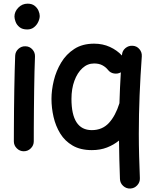

<svg xmlns="http://www.w3.org/2000/svg" viewBox="-20 -787 859 1069"><path d="M60.5 -694.8Q60.5 -722.2 82 -744.4Q103.5 -766.6 133.8 -766.6Q158.2 -766.6 173.1 -754.6Q188 -742.7 194.6 -726.8Q201.2 -710.9 201.2 -698.2Q201.2 -683.1 193.1 -665.5Q185.1 -647.9 169.7 -635.5Q154.3 -623 131.3 -623Q104.5 -623 88.9 -635.7Q73.2 -648.4 66.9 -665.3Q60.5 -682.1 60.5 -694.8ZM122.1 -529.3Q145 -528.8 160.4 -511.7Q175.8 -494.6 174.8 -471.7Q173.3 -438 172.1 -389.6Q170.9 -341.3 170.2 -286.6Q169.4 -231.9 168.9 -177.7Q168.5 -123.5 168.2 -77.1Q168 -30.8 168 0Q168 22.5 151.6 38.8Q135.3 55.2 112.3 55.2Q89.8 55.2 73.5 38.8Q57.1 22.5 57.1 0Q57.1 -30.8 57.4 -77.4Q57.6 -124 58.1 -178.5Q58.6 -232.9 59.6 -288.1Q60.5 -343.3 61.8 -392.3Q63 -441.4 64.5 -476.6Q65.4 -499.5 82.5 -514.9Q99.6 -530.3 122.1 -529.3Z M718.8 -532.2Q741.7 -530.8 756.3 -513.4Q771 -496.1 769.5 -473.1Q761.7 -364.7 757.3 -257.6Q752.9 -150.4 752.9 -42.5Q752.9 19.5 754.6 81.1Q756.3 142.6 758.8 205.1Q759.8 227.5 744.1 244.6Q728.5 261.7 705.6 262.7Q683.1 263.7 666 248.3Q648.9 232.9 647.9 210Q646 156.2 644.5 102.5Q643.1 48.8 642.6 -4.4Q613.3 19.5 575.7 34.2Q538.1 48.8 491.2 48.8Q427.7 48.8 384.3 23.4Q340.8 -2 315.2 -43.9Q289.6 -85.9 278.1 -136.2Q266.6 -186.5 266.6 -236.3Q266.6 -284.7 279.5 -338.4Q292.5 -392.1 320.6 -438.7Q348.6 -485.4 393.8 -514.6Q439 -543.9 503.9 -543.9Q552.2 -543.9 592 -525.6Q631.8 -507.3 658.7 -478Q659.2 -479.5 659.2 -481.4Q660.6 -504.4 678.2 -519Q695.8 -533.7 718.8 -532.2ZM377.9 -236.3Q377.9 -62.5 491.2 -62.5Q549.8 -62.5 586.7 -102.8Q623.5 -143.1 645 -212.4Q647.5 -297.4 652.8 -384.3Q635.3 -374.5 614.7 -377.9Q594.2 -381.3 581.5 -397.5Q569.3 -413.1 550.5 -423.3Q531.7 -433.6 503.9 -433.6Q467.3 -433.6 439 -407.7Q410.6 -381.8 394.3 -337.4Q377.9 -293 377.9 -236.3Z"/></svg>

Font: Mikhak SemiBold
Style: Regular
Weight: 600
Designer: Amin Abedi
Version: Version 3.3